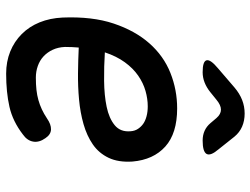

<svg xmlns="http://www.w3.org/2000/svg" viewBox="-118 -708 835 640"><g transform="rotate(90 300.0 -387.5)"><path d="M440 -121Q455 -100 451.5 -80Q448 -60 428 -46Q384 -12 335.5 -1Q287 10 225 10Q185 10 151.5 -3.5Q118 -17 93 -42Q68 -67 54 -101.5Q40 -136 38 -178Q34 -277 58 -348.5Q82 -420 124 -467.5Q166 -515 222.5 -537.5Q279 -560 341 -560Q424 -560 468 -520.5Q512 -481 518 -411Q521 -364 505.5 -331.5Q490 -299 461 -279Q432 -259 393.5 -248Q355 -237 311.5 -233Q268 -229 223.5 -229.5Q179 -230 138 -232Q137 -221 136.5 -209.5Q136 -198 136 -186Q137 -163 145.5 -145Q154 -127 167.5 -114.5Q181 -102 199.5 -95.5Q218 -89 238 -89Q261 -89 279 -91Q297 -93 313 -97.5Q329 -102 344 -109Q359 -116 374 -126Q394 -140 411 -139.5Q428 -139 440 -121ZM154 -319Q201 -316 249 -316.5Q297 -317 335.5 -325Q374 -333 397 -352Q420 -371 417 -405Q416 -419 409 -429.5Q402 -440 392 -447Q382 -454 367 -458Q352 -462 334 -462Q309 -462 282.5 -454.5Q256 -447 231.5 -430Q207 -413 187 -385.5Q167 -358 154 -319ZM220 -645Q184 -645 180.5 -658Q177 -671 207 -696L271 -751Q291 -768 312.5 -776.5Q334 -785 358 -785Q382 -785 401.5 -776.5Q421 -768 435 -751L478 -697Q500 -671 492.5 -658Q485 -645 448 -645Q430 -645 415.5 -651.5Q401 -658 390 -671L373 -691Q360 -706 345 -706Q330 -706 312 -691L286 -670Q271 -658 254.5 -651.5Q238 -645 220 -645Z"/></g></svg>

Font: Maple Mono Medium
Style: Italic
Weight: 500
Italic angle: -10°
Monospace: yes
Designer: subframe7536
Version: Version 7.000